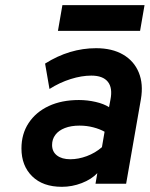

<svg xmlns="http://www.w3.org/2000/svg" viewBox="-20 -709 578 741"><path d="M218.8 12Q145.4 12 104.1 -28.7Q62.8 -69.4 62.8 -136Q62.8 -192.2 90.6 -234.3Q118.4 -276.5 168.2 -299.8Q218 -323 284.6 -323Q317 -323 348.9 -315.7Q380.7 -308.4 400.8 -295.4L406.2 -324Q415.3 -369.6 396.2 -393.4Q377.1 -417.2 332.4 -417.2Q295 -417.2 252.7 -403.9Q210.4 -390.6 171 -365.6L154 -463.6Q201.2 -493.4 250.5 -508.2Q299.8 -523 351 -523Q412.7 -523 454.9 -498.4Q497.2 -473.8 515.5 -429.4Q533.9 -384.9 523.8 -326L466.8 0H348.6L355.6 -40.8Q332.9 -16.8 295.5 -2.4Q258.2 12 218.8 12ZM251.2 -94.4Q282.5 -94.4 315.1 -106.5Q347.6 -118.6 373.4 -141L383.6 -200.6Q365 -211.1 339.9 -217.6Q314.8 -224.2 287.2 -224.2Q254.2 -224.2 230.4 -214.9Q206.6 -205.7 193.8 -188.8Q181 -172 181 -149.4Q181 -123.6 199.9 -109Q218.9 -94.4 251.2 -94.4ZM203.6 -589.8 220.8 -689.2H537.8L520.6 -589.8Z"/></svg>

Font: Overpass
Style: Italic
Weight: 400
Italic angle: -10°
Designer: Delve Withrington, Dave Bailey, Thomas Jockin
Foundry: Delve Fonts LLC
Version: Version 4.000